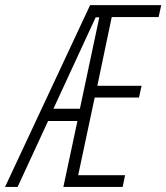

<svg xmlns="http://www.w3.org/2000/svg" viewBox="-57 -734 653 754"><path d="M424.8 0H191.9L247.1 -258.8H131.8L12.2 0H-37.1L296.9 -713.9H576.2L565.9 -667H381.8L325.2 -397H499L488.8 -351.1H314.9L250 -45.9H434.1ZM152.8 -307.1H256.8L333 -666H318.8Z"/></svg>

Font: TypoPRO Open Sans Condensed
Style: Italic
Weight: 300
Width: 3
Italic angle: -12°
Foundry: Ascender Corporation
Version: Version 1.10